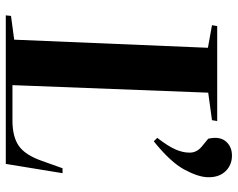

<svg xmlns="http://www.w3.org/2000/svg" viewBox="-99 -722 821 663"><g transform="rotate(90 311.5 -390.5)"><path d="M35 -18 117 -29 145 -698 67 -712 70 -730H398L395 -712L300 -699L274 -23H396Q453 -23 484.5 -45.5Q516 -68 536 -126L561 -196H578L546 0H33ZM468 -511 456 -523Q486 -562 496.5 -587Q507 -612 507 -633Q508 -658 487 -676L459 -699Q450 -738 468 -759.5Q486 -781 517 -781Q550 -781 571.5 -758.5Q593 -736 592 -697Q591 -664 565.5 -616.5Q540 -569 468 -511Z"/></g></svg>

Font: Literata 72pt
Style: Bold Italic
Weight: 700
Italic angle: -2°
Designer: Latin by Veronika Burian and Jose Scaglione. Greek by Irene Vlachou. Cyrillic by Vera Evstafieva
Foundry: TypeTogether
Version: Version 3.002